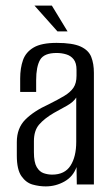

<svg xmlns="http://www.w3.org/2000/svg" viewBox="-20 -658 399 685"><path d="M143 7Q120 7 96.5 0.5Q73 -6 56.5 -29.5Q40 -53 40 -103V-151Q40 -201 70.5 -231.5Q101 -262 154 -286Q188 -303 209.5 -316Q231 -329 242 -345Q253 -361 253 -388V-409Q253 -433 243 -446Q233 -459 216.5 -464Q200 -469 182 -469Q137 -469 123 -444.5Q109 -420 109 -372V-330H52V-378Q52 -415 62 -443.5Q72 -472 100 -488.5Q128 -505 182 -505Q239 -505 267.5 -492Q296 -479 305.5 -455Q315 -431 315 -398V0H254L253 -62Q241 -28 210 -10.5Q179 7 143 7ZM166 -35Q211 -35 231.5 -67Q252 -99 252 -152V-310Q242 -294 219 -281Q196 -268 172 -255Q138 -235 119.5 -213.5Q101 -192 101 -154V-115Q101 -79 111 -62Q121 -45 136 -40Q151 -35 166 -35ZM185 -546 103 -638H165L221 -546Z"/></svg>

Font: Alumni Sans
Style: Regular
Weight: 400
Designer: Robert E. Leuschke
Foundry: Robert E. Leuschke
Version: Version 1.018